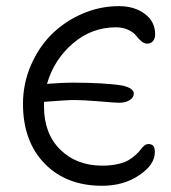

<svg xmlns="http://www.w3.org/2000/svg" viewBox="-20 -574 553 620"><path d="M310.1 25.9Q193.4 25.9 123.8 -46.1Q54.2 -118.2 54.2 -238.8Q54.2 -303.2 79.3 -362.1Q104.5 -420.9 146.2 -462.6Q188 -504.4 245.1 -529.3Q302.2 -554.2 363.8 -554.2Q414.1 -554.2 447.5 -529.3Q481 -504.4 481 -462.9Q481 -449.7 474.1 -441.4Q467.3 -433.1 455.1 -433.1Q445.3 -433.1 435.8 -441.4Q426.3 -449.7 418.9 -459.5Q411.6 -469.2 394.5 -477.5Q377.4 -485.8 354 -485.8Q275.9 -485.8 215.1 -433.6Q154.3 -381.3 131.8 -303.2Q183.6 -307.1 210.9 -307.1Q316.9 -307.1 374 -297.9Q412.1 -289.6 412.1 -272Q412.1 -259.3 398.7 -250.7Q385.3 -242.2 365.2 -242.2Q352.1 -242.2 302.2 -246.6Q252.4 -251 211.9 -251Q199.7 -251 122.1 -245.1V-230Q122.1 -142.6 174.6 -90.8Q227.1 -39.1 310.1 -39.1Q338.4 -39.1 360.6 -44.2Q382.8 -49.3 395.5 -57.1Q408.2 -64.9 418.2 -74Q428.2 -83 433.8 -90.8Q439.5 -98.6 445.8 -103.8Q452.1 -108.9 459 -108.9Q469.7 -108.9 474.9 -103Q480 -97.2 480 -83Q480 -42 429.4 -8.1Q378.9 25.9 310.1 25.9Z"/></svg>

Font: Shantell Sans Irregular Bouncy
Style: Regular
Weight: 300
Designer: Stephen Nixon, Anya Danilova, Shantell Martin
Foundry: Arrow Type
Version: Version 1.006;[9816181b4]